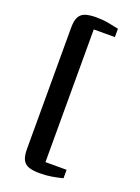

<svg xmlns="http://www.w3.org/2000/svg" viewBox="-173 -878 794 1089"><g transform="rotate(20 224.0 -333.5)"><path d="M211 137Q175 137 149.2 129.5Q123.5 122 110.5 99.8Q97.5 77.5 97.5 33V-700Q97.5 -744.5 110.5 -766.8Q123.5 -789 149.2 -796.5Q175 -804 211 -804Q251.5 -804 285.2 -797.8Q319 -791.5 349 -785V-734.5H221.5V66.5H349V117.5Q318 125.5 284.5 131.2Q251 137 211 137Z"/></g></svg>

Font: Merriweather 20pt
Style: Bold
Weight: 700
Version: Version 2.100